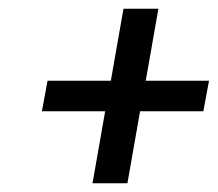

<svg xmlns="http://www.w3.org/2000/svg" viewBox="-20 -520 499 440"><path d="M192 -100 221 -265H76L89 -335H234L263 -500H343L314 -335H459L446 -265H301L272 -100Z"/></svg>

Font: Cuprum
Style: Italic
Weight: 400
Italic angle: -10°
Designer: Jovanny Lemonad
Foundry: Jovanny Lemonad
Version: Version 3.000